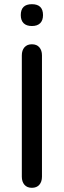

<svg xmlns="http://www.w3.org/2000/svg" viewBox="-20 -888 304 915"><path d="M84 -46V-624Q84 -648 96.5 -662.5Q109 -677 132 -677Q155 -677 167.5 -662.5Q180 -648 180 -624V-46Q180 -22 167.5 -7.5Q155 7 132 7Q109 7 96.5 -7.5Q84 -22 84 -46ZM79 -816Q79 -868 132 -868Q185 -868 185 -816Q185 -791 171.5 -777.5Q158 -764 132 -764Q106 -764 92.5 -777.5Q79 -791 79 -816Z"/></svg>

Font: SN Pro
Style: Regular
Weight: 400
Designer: Tobias Whetton
Foundry: Supernotes
Version: Version 1.003